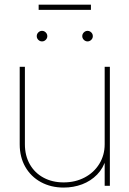

<svg xmlns="http://www.w3.org/2000/svg" viewBox="-20 -805 561 832"><path d="M65.4 -179.7V-515.6H87.9V-179.7Q87.9 -130.9 109.1 -93.3Q130.4 -55.7 168.5 -35.2Q206.5 -14.6 255.9 -14.6Q306.2 -14.6 346.7 -35.9Q387.2 -57.1 410.4 -95Q433.6 -132.8 433.6 -179.7V-515.6H456.1V0H433.6V-117.2H439.5Q428.2 -76.7 400.9 -48.6Q373.5 -20.5 335.9 -6.3Q298.3 7.8 255.9 7.8Q200.7 7.8 157.2 -15.9Q113.8 -39.6 89.6 -82Q65.4 -124.5 65.4 -179.7ZM336.4 -648.4Q336.4 -654.8 339.6 -659.9Q342.8 -665 347.9 -668.2Q353 -671.4 359.4 -671.4Q365.7 -671.4 370.8 -668.2Q376 -665 379.2 -659.9Q382.3 -654.8 382.3 -648.4Q382.3 -642.1 379.2 -637Q376 -631.8 370.8 -628.7Q365.7 -625.5 359.4 -625.5Q353 -625.5 347.9 -628.7Q342.8 -631.8 339.6 -637Q336.4 -642.1 336.4 -648.4ZM139.2 -648.4Q139.2 -654.8 142.3 -659.9Q145.5 -665 150.6 -668.2Q155.8 -671.4 162.1 -671.4Q168.5 -671.4 173.6 -668.2Q178.7 -665 181.9 -659.9Q185.1 -654.8 185.1 -648.4Q185.1 -642.1 181.9 -637Q178.7 -631.8 173.6 -628.7Q168.5 -625.5 162.1 -625.5Q155.8 -625.5 150.6 -628.7Q145.5 -631.8 142.3 -637Q139.2 -642.1 139.2 -648.4ZM374 -762.2H147.5V-784.7H374Z"/></svg>

Font: Intratopia Thin
Style: Regular
Weight: 100
Designer: Rasmus Andersson
Foundry: rsms
Version: Version 3.000;Glyphs 3.2.3 (3260)